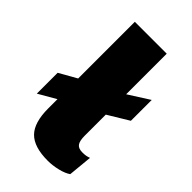

<svg xmlns="http://www.w3.org/2000/svg" viewBox="-220 -778 860 860"><g transform="rotate(45 210.0 -348.0)"><path d="M399 -512V-380L300 -320V-186Q300 -154 310 -140Q320 -126 345 -126Q358 -126 367 -127.5Q376 -129 387 -133L376 -19Q358 -6 325.5 2Q293 10 262 10Q175 10 136.5 -29Q98 -68 98 -157V-216L15 -168V-300L98 -347V-706H300V-449Z"/></g></svg>

Font: Work Sans ExtraBold
Style: Regular
Weight: 800
Designer: Wei Huang
Foundry: Wei Huang
Version: Version 2.012; ttfautohint (v1.8.3)